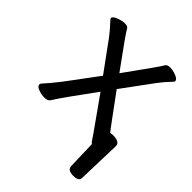

<svg xmlns="http://www.w3.org/2000/svg" viewBox="-191 -596 880 880"><g transform="rotate(45 249.5 -156.0)"><path d="M433.6 176.8Q398.9 176.8 396 154.8L391.6 12.2Q384.8 9.8 380.9 2L362.8 -24.9L250 -184.1Q144 -39.1 134 -22.9Q124 -6.8 116 5.1Q107.9 17.1 86.9 17.1Q66.9 17.1 47.4 9.5Q27.8 2 27.8 -9.8Q27.8 -16.1 40.3 -28.6Q52.7 -41 94.7 -94.2L206.1 -244.1L101.1 -388.2Q79.6 -416 62.3 -434.1Q44.9 -452.1 44.9 -456.1Q44.9 -467.8 67.9 -476.3Q90.8 -484.9 107.9 -484.9Q127 -484.9 131.8 -474.1Q140.6 -456.1 251 -305.2Q360.8 -456.1 374 -480Q379.9 -488.8 398.9 -488.8Q415 -488.8 436.5 -480.5Q458 -472.2 458 -460Q458 -456.1 442.4 -440.4Q426.8 -424.8 401.9 -392.1L293.9 -245.1Q408.7 -87.9 415 -82Q421.9 -84 432.6 -84Q476.1 -84 476.1 -57.1L469.7 154.8Q469.7 176.8 433.6 176.8Z"/></g></svg>

Font: LXGW WenKai GB Screen
Style: Regular
Weight: 400
Designer: LXGW / Fontworks Inc.
Foundry: LXGW / Fontworks Inc.
Version: Version 1.321;February 19, 2024;FontCreator 14.0.0.2901 64-b